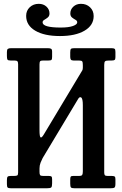

<svg xmlns="http://www.w3.org/2000/svg" viewBox="-20 -1008 655 1028"><path d="M413.5 -987.5Q443 -987.5 462.2 -969Q481.5 -950.5 481.5 -922Q481.5 -872.5 432.8 -843.8Q384 -815 301 -815Q217 -815 168.5 -843.8Q120 -872.5 120 -923Q120 -951 139.2 -969.2Q158.5 -987.5 187.5 -987.5Q212.5 -987.5 228.8 -972.5Q245 -957.5 245 -936Q245 -922 235.8 -914.5Q226.5 -907 217.2 -901.8Q208 -896.5 208 -888.5Q208 -860.5 305 -860.5Q347.5 -860.5 370.5 -868.8Q393.5 -877 393.5 -888.5Q393.5 -897 384.2 -902Q375 -907 365.8 -914.2Q356.5 -921.5 356.5 -936Q356.5 -957.5 372.8 -972.5Q389 -987.5 413.5 -987.5ZM423.5 -659Q423.5 -674.5 420.2 -679.2Q417 -684 402 -684H374Q363 -684 359.5 -688.8Q356 -693.5 356 -704V-727.5Q356 -742 359.8 -746Q363.5 -750 377.5 -750H576.5Q589 -750 593.5 -746.8Q598 -743.5 598 -730V-702Q598 -690.5 593.8 -687.2Q589.5 -684 578 -684H564.5Q548.5 -684 543.2 -680.2Q538 -676.5 538 -660.5V-84.5Q538 -73.5 541.5 -69.8Q545 -66 556.5 -66H577.5Q589 -66 593.5 -63.2Q598 -60.5 598 -48.5V-24.5Q598 -7 592.5 -3.5Q587 0 571 0H379Q364.5 0 360.2 -4.2Q356 -8.5 356 -24V-47.5Q356 -58.5 358.8 -62.2Q361.5 -66 372 -66H402.5Q416.5 -66 420 -71.2Q423.5 -76.5 423.5 -91V-445Q423.5 -480.5 414.5 -486.2Q405.5 -492 397 -476L208.5 -162Q203 -151.5 197.2 -137Q191.5 -122.5 191.5 -105.5V-87.5Q191.5 -75 194.8 -70.5Q198 -66 211 -66H241Q251.5 -66 255.2 -63Q259 -60 259 -48.5V-26Q259 -8.5 254 -4.2Q249 0 231.5 0H39Q25.5 0 21.2 -3.8Q17 -7.5 17 -22V-43.5Q17 -57.5 20.8 -61.8Q24.5 -66 38 -66H55Q68 -66 72.5 -68.8Q77 -71.5 77 -84.5V-664Q77 -676.5 72.8 -680.2Q68.5 -684 56.5 -684H36.5Q23 -684 20 -688.8Q17 -693.5 17 -708V-729.5Q17 -742.5 22 -746.2Q27 -750 39 -750H236Q247.5 -750 253.2 -747Q259 -744 259 -731.5V-703.5Q259 -691 255.5 -687.5Q252 -684 239.5 -684H211.5Q198.5 -684 195 -680Q191.5 -676 191.5 -662.5V-312Q191.5 -275.5 197.5 -272.2Q203.5 -269 215.5 -289.5L414.5 -621Q418 -627 420.8 -631.5Q423.5 -636 423.5 -646.5Z"/></svg>

Font: Besley* Condensed Medium
Style: Regular
Weight: 500
Width: 3
Designer: Owen Earl
Foundry: indestructible type*
Version: Version 3.000; ttfautohint (v1.8.3)